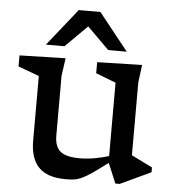

<svg xmlns="http://www.w3.org/2000/svg" viewBox="-53 -781 767 840"><g transform="rotate(5 331.0 -361.0)"><path d="M209 -177Q209 -128.5 234 -107.5Q259 -86.5 319.5 -86.5Q351 -86.5 384.8 -92.5Q418.5 -98.5 447 -107.5V-429.5L359 -463.5V-512L556 -517L546 -439V-119.5L638 -74V-53L503.5 10H484.5L448 -77.5Q407.5 -47 381.8 -29.2Q356 -11.5 338 -3Q320 5.5 303.8 7.8Q287.5 10 266 10Q185 10 147.5 -29Q110 -68 110 -144.5V-429.5L18 -463.5V-512L220 -517L209 -439ZM129 -569 259 -732H354L484 -569H402.5L306.5 -664.5L210.5 -569Z"/></g></svg>

Font: Newsreader 6pt
Style: Regular
Weight: 400
Designer: Hugues Gentile
Foundry: Production Type
Version: Version 1.003; ttfautohint (v1.8.3)